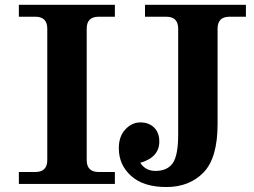

<svg xmlns="http://www.w3.org/2000/svg" viewBox="-20 -752 1039 785"><path d="M449.7 0H57.1V-48.8H124.5Q173.3 -48.8 173.3 -97.7V-634.8Q173.3 -683.6 124.5 -683.6H57.1V-732.4H449.7V-683.6H383.3Q334.5 -683.6 334.5 -634.8V-97.7Q334.5 -48.8 383.3 -48.8H449.7ZM465.8 -146Q465.8 -194.8 492.7 -223.1Q519.5 -251.5 553.7 -251.5Q588.9 -251.5 610.1 -230.5Q631.3 -209.5 631.3 -173.3Q631.3 -108.9 553.7 -86.4Q574.7 -53.2 615.7 -53.2Q664.1 -53.2 686.3 -85Q708.5 -116.7 708.5 -202.1V-634.8Q708.5 -683.6 659.7 -683.6H572.8V-732.4H985.4V-683.6H918.5Q869.6 -683.6 869.6 -634.8V-245.1Q869.6 -105.5 811.8 -46.4Q753.9 12.7 660.2 12.7Q566.9 12.7 516.4 -32.5Q465.8 -77.6 465.8 -146Z"/></svg>

Font: Munson
Style: Bold
Weight: 700
Designer: Paul James MIller
Foundry: High-Logic / Made with FontCreator
Version: Version 2.10;May 5, 2019;FontCreator 11.5.0.2430 64-bit